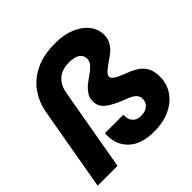

<svg xmlns="http://www.w3.org/2000/svg" viewBox="-202 -898 1074 1074"><g transform="rotate(-45 335.5 -361.0)"><path d="M424 10Q324 10 271 -40.5Q218 -91 223 -179H369Q367 -145 384 -124.5Q401 -104 435 -104Q469 -104 489 -121Q509 -138 509 -166Q509 -186 494 -201.5Q479 -217 435 -233Q366 -259 333.5 -285.5Q301 -312 301 -352Q301 -381 315 -401.5Q329 -422 345 -436Q369 -455 392.5 -471Q416 -487 432 -504.5Q448 -522 448 -544Q448 -572 425.5 -586.5Q403 -601 362 -601Q304 -601 271.5 -572Q239 -543 230 -490L144 0H-13L75 -502Q86 -561 121.5 -613.5Q157 -666 221.5 -699Q286 -732 384 -732Q451 -732 502 -710.5Q553 -689 581.5 -652.5Q610 -616 610 -571Q610 -539 595 -514.5Q580 -490 558 -473Q534 -455 512 -440Q490 -425 476.5 -412Q463 -399 463 -387Q463 -378 471.5 -369Q480 -360 499 -351Q518 -342 549 -330Q610 -308 637.5 -274.5Q665 -241 665 -185Q665 -130 636 -86Q607 -42 553 -16Q499 10 424 10Z"/></g></svg>

Font: Rethink Sans ExtraBold
Style: Italic
Weight: 800
Italic angle: -10°
Designer: The Rethink Sans project authors (Hans Thiessen). DM Sans designed by Colophon Foundry.
Foundry: Rethink Communications LLC
Version: Version 1.001